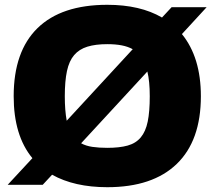

<svg xmlns="http://www.w3.org/2000/svg" viewBox="-20 -770 894 800"><path d="M115 -111Q37 -205 37 -369Q37 -556 136.5 -653Q236 -750 427 -750Q564 -750 655 -697L695 -740H841L738 -628Q817 -531 817 -369Q817 -184 716.5 -87Q616 10 427 10Q290 10 197 -42L158 0H12ZM427 -154Q478 -154 512 -163.5Q546 -173 566.5 -197.5Q587 -222 595.5 -263.5Q604 -305 604 -369Q604 -432 594 -472L318 -173Q338 -162 365 -158Q392 -154 427 -154ZM250 -369Q250 -310 258 -267L533 -565Q513 -576 487 -581Q461 -586 427 -586Q378 -586 344 -575.5Q310 -565 289 -540.5Q268 -516 259 -474Q250 -432 250 -369Z"/></svg>

Font: Encode Sans Wide
Style: ExtraBold
Weight: 800
Designer: Pablo Impallari, Andres Torresi
Foundry: Pablo Impallari, Andres Torresi
Version: Version 1.000; ttfautohint (v1.00) -l 8 -r 50 -G 200 -x 14 -